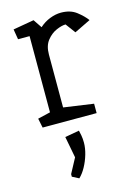

<svg xmlns="http://www.w3.org/2000/svg" viewBox="-114 -543 615 869"><g transform="rotate(-15 193.0 -108.0)"><path d="M46 0 37 -44 96 -58V-415H42L34 -463L132 -480L159 -440Q181 -460 208 -470.5Q235 -481 260 -481Q304 -481 332.5 -459Q361 -437 377 -415L301 -378L267 -424Q249 -424 223.5 -413Q198 -402 178.5 -377.5Q159 -353 159 -312V-64L299 -44V0ZM116 249V237L153 168L134 68L201 56Q203 63 206 79Q209 95 209 114Q209 140 200.5 169Q192 198 178 223.5Q164 249 147 265Z"/></g></svg>

Font: Kreon Light Light
Style: Regular
Weight: 300
Version: Version 2.002